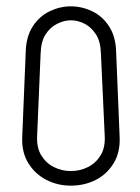

<svg xmlns="http://www.w3.org/2000/svg" viewBox="-20 -582 441 605"><path d="M203 -562Q238 -562 270.5 -546.5Q303 -531 324 -498.5Q345 -466 346 -417L357 -150Q359 -102 338 -67.5Q317 -33 281.5 -15Q246 3 203 3Q162 3 126.5 -15Q91 -33 69.5 -67.5Q48 -102 50 -150L61 -417Q62 -466 83 -498.5Q104 -531 136.5 -546.5Q169 -562 203 -562ZM203 -43Q232 -43 257 -55.5Q282 -68 297 -92.5Q312 -117 310 -154L298 -413Q297 -451 282.5 -473.5Q268 -496 247 -507Q226 -518 203 -518Q182 -518 160 -507Q138 -496 123.5 -473.5Q109 -451 108 -413L97 -154Q95 -117 110 -92.5Q125 -68 150 -55.5Q175 -43 203 -43Z"/></svg>

Font: Beiruti Light
Style: Regular
Weight: 300
Designer: Arlette Boutros
Foundry: Boutros
Version: Version 1.41